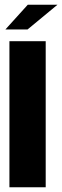

<svg xmlns="http://www.w3.org/2000/svg" viewBox="-20 -795 264 815"><path d="M20 -620H174V0H20ZM3 -670 98 -775H224L97 -670Z"/></svg>

Font: Smooch Sans Thin Black
Style: Regular
Weight: 900
Version: Version 1.010